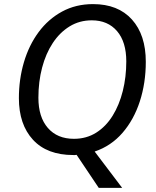

<svg xmlns="http://www.w3.org/2000/svg" viewBox="-20 -745 761 935"><path d="M461 170 353 9Q349 10 345 10Q341 10 337 10Q209 10 140.5 -64.5Q72 -139 72 -267Q72 -359 96.5 -442Q121 -525 168 -588.5Q215 -652 282 -688.5Q349 -725 433 -725Q555 -725 622.5 -650Q690 -575 690 -444Q690 -341 661 -251.5Q632 -162 576.5 -98Q521 -34 441 -7L575 170ZM340 -69Q401 -69 448.5 -99Q496 -129 528.5 -181.5Q561 -234 578 -302Q595 -370 595 -446Q595 -541 550 -593.5Q505 -646 427 -646Q367 -646 319 -616.5Q271 -587 237 -535.5Q203 -484 185 -415.5Q167 -347 167 -269Q167 -175 213 -122Q259 -69 340 -69Z"/></svg>

Font: Manna Sans
Style: Italic
Weight: 400
Italic angle: -12°
Designer: Monotype Design Team
Foundry: Monotype Imaging Inc.
Version: Version 2.001.1; ttfautohint (v1.8.2)